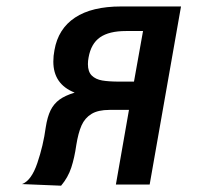

<svg xmlns="http://www.w3.org/2000/svg" viewBox="-20 -571 640 594"><path d="M121.5 -177Q126.5 -209.5 136.5 -229.8Q146.5 -250 164 -262.8Q181.5 -275.5 211 -284.5Q145 -310.5 145 -380.5Q145 -398.5 148.5 -416Q160 -482 212 -516.5Q264 -551 354.5 -551H540L443 0H338.5L379 -231H318.5Q283.5 -231 263 -218.5Q242.5 -206 232.2 -182.8Q222 -159.5 216 -122Q210.5 -83 200.5 -52.5Q190.5 -22 169 3.5L48 -1.5Q77 -12 95.5 -66.5Q114 -121 121.5 -177ZM394.5 -318.5 422.5 -475H369.5Q317.5 -475 289.5 -455.5Q261.5 -436 254 -393Q252 -383 252 -372.5Q252 -349 264 -337.2Q276 -325.5 296.2 -322Q316.5 -318.5 350 -318.5Z"/></svg>

Font: JuliaMono SemiBold
Style: Italic
Weight: 600
Italic angle: -9°
Monospace: yes
Designer: cormullion
Foundry: corm
Version: Version 0.056; ttfautohint (v1.8.4)